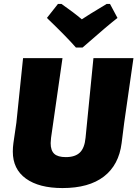

<svg xmlns="http://www.w3.org/2000/svg" viewBox="-20 -942 697 974"><path d="M538 -922 576 -851Q536 -821 399 -701H365Q318 -755 218 -851L274 -922H292Q355 -878 395 -844Q421 -862 521 -922ZM657 -647 610 -319 597 -216Q583 -105 507 -46.5Q431 12 297 12Q178 12 111.5 -36Q45 -84 45 -173Q45 -194 48 -216L63 -319L97 -647H297L239 -243Q237 -223 237 -216Q237 -179 255 -162Q273 -145 314 -145Q361 -145 385 -168Q409 -191 414 -243L454 -647Z"/></svg>

Font: Alegreya Sans SC Black
Style: Italic
Weight: 900
Italic angle: -7°
Designer: Juan Pablo del Peral
Foundry: Huerta Tipografica
Version: Version 2.007